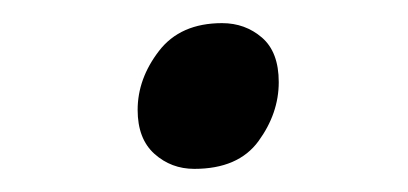

<svg xmlns="http://www.w3.org/2000/svg" viewBox="-20 -353 353 166"><path d="M148 -207Q128 -207 113.5 -220Q99 -233 99 -258Q99 -285 117.5 -309Q136 -333 172 -333Q192 -333 206.5 -320.5Q221 -308 221 -282Q221 -255 203.5 -231Q186 -207 148 -207Z"/></svg>

Font: Playwrite CZ
Style: Regular
Weight: 400
Designer: Veronika Burian, José Scaglione
Foundry: TypeTogether
Version: Version 1.002